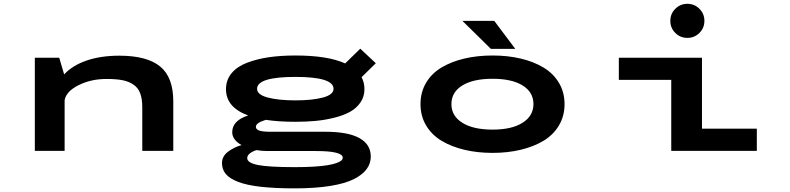

<svg xmlns="http://www.w3.org/2000/svg" viewBox="-20 -810 4240 1031"><path d="M167 0V-500H298L324.5 -410.5Q368.5 -458.5 444.8 -484.8Q521 -511 620.5 -511Q769 -511 839.8 -453.2Q910.5 -395.5 910.5 -265.5V0H744V-233.5Q744 -279 732.8 -309Q721.5 -339 696.2 -356Q671 -373 637 -379.5Q603 -386 551.5 -386Q468 -386 401.2 -352.2Q334.5 -318.5 327 -271.5V0Z M1566.5 -156Q1476 -156 1407.5 -166.5Q1354 -150.5 1354 -129Q1354 -115.5 1372 -109Q1390 -102.5 1432.5 -102.5H1727.5Q1848 -102.5 1909.5 -68.8Q1971 -35 1971 30.5Q1971 67.5 1949 97.8Q1927 128 1880.2 151.8Q1833.5 175.5 1752.8 188.5Q1672 201.5 1562.5 201.5Q1455 201.5 1379 192.8Q1303 184 1257.8 166.2Q1212.5 148.5 1192.2 124Q1172 99.5 1172 66Q1172 29.5 1203.8 5.2Q1235.5 -19 1277 -31Q1227 -59 1227 -100Q1227 -162.5 1312.5 -190Q1193.5 -233.5 1193.5 -331Q1193.5 -380.5 1223.5 -416.8Q1253.5 -453 1307 -473.2Q1360.5 -493.5 1424.5 -502.8Q1488.5 -512 1566.5 -512Q1739 -512 1833.5 -469.5L1914.5 -548.5L1998 -470.5L1921.5 -395.5Q1937 -367 1937 -331Q1937 -291 1915.5 -259.8Q1894 -228.5 1859 -209.2Q1824 -190 1774.8 -177.8Q1725.5 -165.5 1675 -160.8Q1624.5 -156 1566.5 -156ZM1566.5 -271Q1656.5 -271 1713.8 -286.2Q1771 -301.5 1771 -333Q1771 -397 1566.5 -397Q1360.5 -397 1360.5 -333Q1360.5 -301.5 1418.2 -286.2Q1476 -271 1566.5 -271ZM1307.5 39Q1307.5 64.5 1365 76Q1422.5 87.5 1564 87.5Q1620.5 87.5 1665.2 84.8Q1710 82 1738.5 77.2Q1767 72.5 1786 65.8Q1805 59 1812.8 52Q1820.5 45 1820.5 37Q1820.5 1 1676 1H1416.5Q1384 1 1357.5 -4Q1336 2.5 1321.8 13.8Q1307.5 25 1307.5 39Z M2747 -547.5H2616L2463 -698H2634ZM2625 11Q2543 11 2473.2 -5.8Q2403.5 -22.5 2350.8 -54.2Q2298 -86 2268 -136.5Q2238 -187 2238 -251Q2238 -315 2268 -365.5Q2298 -416 2350.8 -447.5Q2403.5 -479 2473.2 -495.5Q2543 -512 2625 -512Q2706.5 -512 2776.2 -495.5Q2846 -479 2898.8 -447.2Q2951.5 -415.5 2981.5 -365Q3011.5 -314.5 3011.5 -251Q3011.5 -187 2981.5 -136.5Q2951.5 -86 2898.8 -54.2Q2846 -22.5 2776.2 -5.8Q2706.5 11 2625 11ZM2625 -114Q2728.5 -114 2786.5 -151Q2844.5 -188 2844.5 -251Q2844.5 -315 2786.5 -351Q2728.5 -387 2625 -387Q2521 -387 2462.5 -351Q2404 -315 2404 -251Q2404 -187.5 2462.5 -150.8Q2521 -114 2625 -114Z M3735.8 -633.2Q3709 -606.5 3671 -606.5Q3633 -606.5 3606.2 -633.2Q3579.5 -660 3579.5 -698Q3579.5 -736 3606.2 -762.8Q3633 -789.5 3671 -789.5Q3709 -789.5 3735.8 -762.8Q3762.5 -736 3762.5 -698Q3762.5 -660 3735.8 -633.2ZM3749.5 -119H4044V0H3584.5V-381H3303V-500H3749.5Z"/></svg>

Font: League Mono Extended SemiBold
Style: Regular
Weight: 600
Width: 9
Designer: Tyler Finck
Foundry: The League of Moveable Type / Tyler Finck
Version: Version 2.210